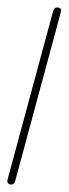

<svg xmlns="http://www.w3.org/2000/svg" viewBox="-21 -497 185 517"><path d="M9 0Q5 0 1.5 -3Q-2 -6 -1 -12L122 -467Q125 -477 133 -477Q138 -477 141.5 -474Q145 -471 143 -465L20 -10Q17 0 9 0Z"/></svg>

Font: Zen Loop
Style: Italic
Weight: 400
Italic angle: -15°
Designer: Yoshimichi Ohira
Foundry: A-1 Corp ZenFonts
Version: Version 1.000; ttfautohint (v1.8.3)